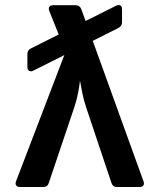

<svg xmlns="http://www.w3.org/2000/svg" viewBox="-20 -751 640 771"><path d="M114 -467.4Q104 -462.4 97 -466.4Q90 -470.4 90 -481.4V-534Q90 -550 105 -557L446 -728Q457 -733 463.5 -729Q470 -725 470 -714V-661.4Q470 -646.4 455 -638.4ZM60.4 0Q49.8 0 45.1 -6.5Q40.4 -13 44.4 -23L243.5 -543.3L177.9 -707Q173.9 -718 178.4 -724Q182.9 -730 193.9 -730H283.6Q300.6 -730 306.6 -714L556.2 -23Q560.2 -13 555.7 -6.5Q551.2 0 540.2 0H449.9Q432.9 0 427.5 -16.6L325.3 -321.9Q315.9 -349.9 310.1 -379.5Q304.4 -409.1 301.2 -427.1Q299.4 -409.1 294 -379.8Q288.5 -350.5 278.9 -321.9L175.8 -16Q171 0 153.4 0Z"/></svg>

Font: Pitagon Sans Mono
Style: Regular
Weight: 400
Monospace: yes
Designer: Travis Tran
Foundry: Pitagon
Version: Version 1.001;gftools[0.9.26]